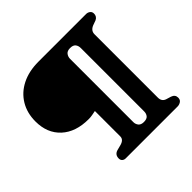

<svg xmlns="http://www.w3.org/2000/svg" viewBox="-176 -867 1033 1033"><g transform="rotate(-45 340.5 -350.0)"><path d="M612 0H216.5Q205 0 197.2 -7Q189.5 -14 189.5 -26Q189.5 -54.5 216 -62.5L248.5 -71Q279.5 -80 279.5 -104V-297.5Q266 -295 253.2 -292.5Q240.5 -290 225 -290Q127 -290 70.2 -342.2Q13.5 -394.5 13.5 -483.5Q13.5 -548.5 43 -597.2Q72.5 -646 126.2 -673Q180 -700 253 -700H615Q627 -700 637 -692.8Q647 -685.5 647 -671.5Q647 -649.5 627 -640L598 -629.5Q570 -617.5 570 -591V-109Q570 -79.5 595.5 -71L623.5 -62.5Q647.5 -54.5 647.5 -31.5Q647.5 -15 635.8 -7.5Q624 0 612 0ZM465.5 -108.5V-590.5Q465.5 -608.5 456.2 -620Q447 -631.5 424.5 -631.5Q402.5 -631.5 393 -618.8Q383.5 -606 383.5 -590.5V-108.5Q383.5 -93.5 393 -81.2Q402.5 -69 424.5 -69Q447 -69 456.2 -80.2Q465.5 -91.5 465.5 -108.5Z"/></g></svg>

Font: Fraunces 72pt S050
Style: Bold
Weight: 700
Version: Version 1.000; ttfautohint (v1.8.3)